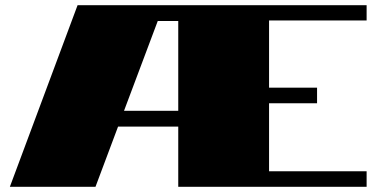

<svg xmlns="http://www.w3.org/2000/svg" viewBox="-20 -720 1461 740"><path d="M1017 -641V-382H1202V-322H1017V-60H1393V0H667V-232H435L348 0H18L279 -700H1393V-641ZM667 -293V-639H588L458 -293Z"/></svg>

Font: Notable
Style: Regular
Weight: 400
Designer: Multiple Designers
Foundry: Google, Inc.
Version: Version 1.100